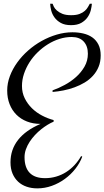

<svg xmlns="http://www.w3.org/2000/svg" viewBox="-20 -851 573 1054"><path d="M532.7 -546.9Q532.7 -511.7 521.2 -484.1Q509.8 -456.5 490.2 -435.1Q470.7 -413.6 444.6 -397.9Q418.5 -382.3 389.2 -371.6Q359.9 -360.8 328.9 -354.7Q297.9 -348.6 268.6 -346.2V-355Q300.8 -366.2 335.2 -384.8Q369.6 -403.3 397.7 -428.5Q425.8 -453.6 444.1 -485.6Q462.4 -517.6 462.4 -556.2Q462.4 -598.1 439.5 -623Q416.5 -647.9 373.5 -647.9Q339.8 -647.9 306.6 -637.5Q273.4 -627 243.2 -608.2Q212.9 -589.4 186.8 -564Q160.6 -538.6 141.6 -508.5Q122.6 -478.5 111.6 -445.6Q100.6 -412.6 100.6 -378.9Q100.6 -342.3 115.7 -311.5Q130.9 -280.8 155.3 -256.8Q179.7 -232.9 210.9 -216.6Q242.2 -200.2 274.4 -191.9V-183.1Q258.8 -176.8 241.2 -166Q223.6 -155.3 205.8 -141.1Q188 -127 171.6 -109.4Q155.3 -91.8 142.6 -72.3Q129.9 -52.7 122.3 -31.5Q114.7 -10.3 114.7 11.7Q114.7 68.4 142.8 97.7Q170.9 127 227.5 127Q259.3 127 288.3 118.4Q317.4 109.9 342.5 94Q367.7 78.1 388.7 55.7Q409.7 33.2 425.3 5.9L431.6 8.8Q418.5 43.9 393.6 75.7Q368.7 107.4 335.9 131.3Q303.2 155.3 264.4 169.2Q225.6 183.1 184.6 183.1Q152.8 183.1 126 173.8Q99.1 164.6 79.6 146.5Q60.1 128.4 48.8 101.8Q37.6 75.2 37.6 40Q37.6 -29.8 79.1 -82.8Q120.6 -135.7 202.6 -170.9Q161.6 -170.9 127.9 -184.1Q94.2 -197.3 70.1 -221.4Q45.9 -245.6 32.7 -279.3Q19.5 -313 19.5 -354Q19.5 -394 34.2 -433.1Q48.8 -472.2 74.5 -507.8Q100.1 -543.5 134.5 -573.7Q168.9 -604 208.7 -626.2Q248.5 -648.4 291.7 -661.1Q335 -673.8 377.4 -673.8Q408.7 -673.8 437 -667.2Q465.3 -660.6 486.6 -645.8Q507.8 -630.9 520.3 -606.4Q532.7 -582 532.7 -546.9ZM370.1 -712.9Q335.9 -712.9 314 -725.1Q292 -737.3 279.1 -755.4Q266.1 -773.4 261 -793.9Q255.9 -814.5 255.4 -830.6H268.6Q270.5 -824.7 275.6 -814.2Q280.8 -803.7 292 -793.5Q303.2 -783.2 322 -775.4Q340.8 -767.6 370.1 -767.6Q399.4 -767.6 417.2 -774.7Q435.1 -781.7 446 -791.7Q457 -801.8 462.9 -812.5Q468.8 -823.2 473.1 -830.6H484.4Q483.4 -814.9 478.3 -794.4Q473.1 -773.9 460.4 -755.9Q447.8 -737.8 426 -725.3Q404.3 -712.9 370.1 -712.9Z"/></svg>

Font: Montez
Style: Regular
Weight: 400
Designer: Astigmatic (AOETI)
Foundry: Astigmatic (AOETI)
Version: Version 1.000